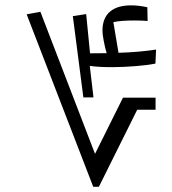

<svg xmlns="http://www.w3.org/2000/svg" viewBox="-20 -848 656 731"><path d="M297.4 -477.1H335.9L321.8 -597.2C344.2 -593.8 372.6 -592.3 406.2 -592.3C436 -592.3 465.8 -593.8 496.1 -596.2C525.9 -598.6 551.3 -601.6 571.8 -606L574.2 -659.2C530.8 -652.8 482.9 -648.4 431.2 -647L411.6 -763.7C431.6 -768.1 458 -770 490.7 -770C511.7 -770 528.8 -769.5 542 -768.1L541 -820.3C519.5 -825.2 498.5 -827.6 478.5 -827.6C412.6 -827.6 370.1 -797.9 370.1 -731.4C370.1 -722.7 371.6 -709.5 375 -691.9C378.4 -674.3 381.8 -658.7 386.2 -645.5L322.8 -645L308.1 -794.4L257.3 -786.6ZM335 -136.7H356.4L502.4 -430.2H572.3V-476.1H448.2L341.8 -262.2L133.8 -803.2L81.5 -793.5Z"/></svg>

Font: SG Kara SemiBold
Style: Regular
Weight: 400
Designer: Damoon Khanjanzadeh
Version: Version 1.000